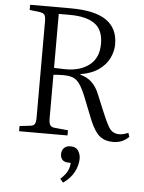

<svg xmlns="http://www.w3.org/2000/svg" viewBox="-63 -759 805 1074"><g transform="rotate(5 339.5 -222.5)"><path d="M591 14Q544 14 514.5 -10.5Q485 -35 459 -98L407 -229Q389 -272 373 -294.5Q357 -317 336 -325.5Q315 -334 283 -334Q247 -334 226 -331V-84Q226 -60 233.5 -48.5Q241 -37 262 -36L334 -29V0H62V-29L122 -36Q140 -38 146.5 -48Q153 -58 153 -86V-626Q153 -652 146 -661.5Q139 -671 119 -674L62 -681V-710H291Q425 -710 490 -665.5Q555 -621 555 -531Q555 -491 536 -452.5Q517 -414 477.5 -386Q438 -358 376 -348V-345Q417 -334 442.5 -308.5Q468 -283 483 -245L519 -158Q542 -101 562 -66.5Q582 -32 620 -32Q635 -32 647.5 -35.5Q660 -39 672 -44L679 -22Q643 14 591 14ZM294 -368Q374 -368 425 -408Q476 -448 476 -527Q476 -605 428.5 -639Q381 -673 288 -673H226V-370Q252 -369 268 -368.5Q284 -368 294 -368ZM332 265 315 245Q345 217 355 195Q365 173 365 151H355Q329 151 318 138.5Q307 126 307 107Q307 87 319.5 73Q332 59 357 59Q387 59 400 79Q413 99 413 124Q413 159 394 197Q375 235 332 265Z"/></g></svg>

Font: Literata 36pt Light
Style: Regular
Weight: 300
Designer: Latin by Veronika Burian and Jose Scaglione. Greek by Irene Vlachou. Cyrillic by Vera Evstafieva.
Foundry: TypeTogether
Version: Version 3.002